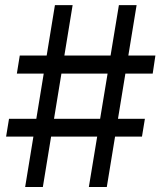

<svg xmlns="http://www.w3.org/2000/svg" viewBox="-20 -748 647 768"><path d="M335.4 0 455.6 -727.5H526.4L407.2 0ZM4.4 -201.7 16.1 -272.9H559.6L547.9 -201.7ZM80.6 0 199.7 -727.5H270.5L151.4 0ZM47.4 -453.6 59.1 -525.9H601.6L590.8 -453.6Z"/></svg>

Font: Inter 28pt
Style: Regular
Weight: 400
Designer: Rasmus Andersson
Foundry: rsms
Version: Version 4.001;git-66647c0bb